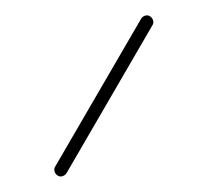

<svg xmlns="http://www.w3.org/2000/svg" viewBox="-20 -121 278 251"><path d="M55.2 108.4Q58.1 110.4 61.5 109.4Q64.9 108.4 66.9 105.5L179.2 -87.9Q181.2 -90.8 180.2 -94.2Q179.2 -97.7 176.3 -99.6Q173.3 -101.6 169.9 -100.6Q166.5 -99.6 164.6 -96.7L52.2 96.7Q50.3 99.6 51.3 103Q52.2 106.4 55.2 108.4Z"/></svg>

Font: Mikhak VF
Style: Regular
Weight: 100
Designer: Amin Abedi
Version: Version 3.001